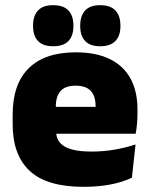

<svg xmlns="http://www.w3.org/2000/svg" viewBox="-20 -710 580 743"><path d="M303 13Q161.5 13 95.2 -48.5Q29 -110 29 -228.5V-267Q29 -384.5 91.2 -446Q153.5 -507.5 273 -507.5Q352.5 -507.5 405.5 -481.2Q458.5 -455 485.2 -405.8Q512 -356.5 512 -287V-271.5Q512 -251.5 510.2 -230.8Q508.5 -210 505 -192.5H346.5Q348.5 -223 349.2 -250Q350 -277 350 -298.5Q350 -324.5 342 -342.2Q334 -360 317 -369.2Q300 -378.5 273 -378.5Q232.5 -378.5 214.2 -357.5Q196 -336.5 196 -298V-253.5L197 -234.5V-203.5Q197 -188 202.5 -173.5Q208 -159 222.8 -147.8Q237.5 -136.5 264.8 -130Q292 -123.5 335.5 -123.5Q380 -123.5 422.5 -130.8Q465 -138 504.5 -151L490.5 -22.5Q456 -5.5 408.2 3.8Q360.5 13 303 13ZM469.5 -192.5H122.5V-296.5H469.5ZM185.5 -531Q146.5 -531 127.2 -551.2Q108 -571.5 108 -608V-612Q108 -649 127.2 -669.5Q146.5 -690 185.5 -690Q225.5 -690 244.8 -669.5Q264 -649 264 -612V-608Q264 -571.5 244.8 -551.2Q225.5 -531 185.5 -531ZM368 -531Q328.5 -531 309.5 -551.2Q290.5 -571.5 290.5 -608V-612Q290.5 -649 309.5 -669.5Q328.5 -690 368 -690Q407 -690 426.5 -669.5Q446 -649 446 -612V-608Q446 -571.5 426.5 -551.2Q407 -531 368 -531Z"/></svg>

Font: Anek Malayalam Medium ExtraBold
Style: Regular
Weight: 800
Version: Version 1.003